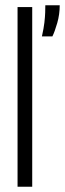

<svg xmlns="http://www.w3.org/2000/svg" viewBox="-20 -713 248 733"><path d="M47 0V-686H103V0ZM140 -574Q147 -605 149.5 -627Q152 -649 152.5 -665Q153 -681 153 -693H208Q208 -658 198.5 -625Q189 -592 180 -574Z"/></svg>

Font: Bricolage Grotesque 72pt Condensed ExtraLight
Style: Regular
Weight: 250
Width: 3
Designer: Mathieu Triay
Foundry: Atelier Triay
Version: Version 1.001;gftools[0.9.33.dev8+g029e19f]